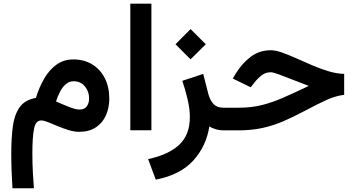

<svg xmlns="http://www.w3.org/2000/svg" viewBox="-20 -700 1906 1031"><path d="M172.9 -174.3Q190.4 -231.9 217.8 -278.8Q245.1 -325.7 283.9 -353.3Q322.8 -380.9 374 -380.9Q431.2 -380.9 474.6 -354.5Q518.1 -328.1 542.5 -280.8Q566.9 -233.4 566.9 -170.4Q566.9 -121.1 548.8 -80.6Q530.8 -40 494.9 -16.1Q459 7.8 405.3 7.8Q377.9 7.8 348.1 -1.5Q318.4 -10.7 290 -22.7Q261.7 -34.7 238.5 -43.9Q215.3 -53.2 200.7 -53.2Q171.4 -53.2 162.6 -7.8Q153.8 37.6 153.8 124Q153.8 182.1 156.7 230.7Q159.7 279.3 162.1 311H46.9Q43.9 261.2 42.2 215.6Q40.5 169.9 40.5 126Q40.5 44.9 48.6 -18.8Q56.6 -82.5 84.7 -123Q112.8 -163.6 172.9 -174.3ZM458.5 -171.4Q458.5 -209 435.8 -236.3Q413.1 -263.7 376 -263.7Q351.1 -263.7 332.8 -247.6Q314.5 -231.4 301.8 -206.5Q289.1 -181.6 280.8 -155.3Q321.3 -137.2 354.2 -124.5Q387.2 -111.8 406.7 -111.8Q434.1 -111.8 446.3 -129.2Q458.5 -146.5 458.5 -171.4Z M793 -680.2V-0.5H679.7V-680.2Z M1003.4 -543.9 1085 -462.4 1003.4 -381.3 922.4 -462.4ZM1184.6 0Q1158.7 0 1137.9 -6.3Q1117.2 -12.7 1104 -21Q1087.9 85 1017.8 162.1Q947.8 239.3 816.4 264.6L775.4 154.3Q886.2 130.4 942.9 76.9Q999.5 23.4 999.5 -71.8Q999.5 -115.2 987.3 -167Q975.1 -218.8 959 -266.1L1071.3 -303.2L1098.6 -195.8Q1107.9 -161.1 1126.7 -141.4Q1145.5 -121.6 1179.2 -121.6H1197.8V0Z M1178.2 -121.6H1261.2Q1329.6 -121.6 1386 -135.7Q1442.4 -149.9 1502 -176Q1561.5 -202.1 1638.2 -238.8Q1589.8 -256.8 1547.9 -273.4Q1505.9 -290 1476.1 -301Q1446.3 -312 1434.1 -312Q1406.2 -312 1384.5 -295.2Q1362.8 -278.3 1347.2 -257.8L1326.2 -231.4L1230 -278.3L1246.1 -305.2Q1279.8 -359.9 1326.2 -395Q1372.6 -430.2 1434.6 -430.2Q1460.4 -430.2 1495.8 -417.5Q1531.2 -404.8 1572.8 -386.2Q1614.3 -367.7 1658 -348.9Q1701.7 -330.1 1745.1 -317.1Q1788.6 -304.2 1828.1 -303.2V-190.9Q1782.2 -185.1 1735.4 -164.1Q1688.5 -143.1 1617.2 -105Q1554.7 -71.8 1500 -48.3Q1445.3 -24.9 1387.9 -12.5Q1330.6 0 1259.8 0H1178.2Z"/></svg>

Font: Vazirmatn UI NL SemiBold
Style: Regular
Weight: 600
Designer: Saber Rastikerdar
Foundry: Saber Rastikerdar
Version: Version 33.003